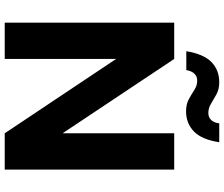

<svg xmlns="http://www.w3.org/2000/svg" viewBox="-86 -840 926 793"><g transform="rotate(90 376.5 -443.0)"><path d="M73 0V-700H223L530 -239V-700H680V0H530L223 -460V0ZM439 -749Q410 -749 389 -760.5Q368 -772 350.5 -783.5Q333 -795 312 -795Q296 -795 284.5 -784Q273 -773 269 -750H191Q203 -822 236 -854Q269 -886 319 -886Q348 -886 369 -874.5Q390 -863 408 -852Q426 -841 446 -841Q463 -841 474.5 -852Q486 -863 489 -886H567Q556 -814 522.5 -781.5Q489 -749 439 -749Z"/></g></svg>

Font: DM Sans 9pt Black
Style: Regular
Weight: 900
Version: Version 4.004;gftools[0.9.30]